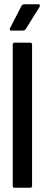

<svg xmlns="http://www.w3.org/2000/svg" viewBox="-20 -884 211 904"><path d="M48 0Q40 0 40 -10V-673Q40 -683 48 -683H123Q131 -683 131 -673V-10Q131 0 123 0ZM33 -740Q28 -740 26.5 -743Q25 -746 27 -751L81 -856Q87 -864 94 -864H161Q166 -864 167.5 -860.5Q169 -857 166 -851L101 -747Q97 -740 86 -740Z"/></svg>

Font: Sofia Sans Extra Condensed SemiBold
Style: Regular
Weight: 600
Designer: Botio Nikoltchev, Ani Petrova
Foundry: lettersoup
Version: Version 4.101